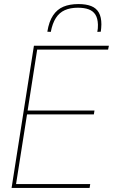

<svg xmlns="http://www.w3.org/2000/svg" viewBox="-20 -925 556 945"><path d="M37 0 147 -700H516L512 -681H163L116 -381H445L442 -362H113L59 -19H424L421 0ZM366 -905Q404 -905 429 -895Q454 -885 466.5 -863Q479 -841 479 -805Q479 -796 478 -786Q477 -776 476 -769L459 -768Q461 -777 461.5 -785.5Q462 -794 462 -804Q461 -835 449.5 -853Q438 -871 416.5 -879Q395 -887 363 -887Q326 -887 299 -875Q272 -863 255 -836.5Q238 -810 230 -768L213 -769Q221 -819 241 -849Q261 -879 292 -892Q323 -905 366 -905Z"/></svg>

Font: Georama ExtraCondensed Thin Thin
Style: Italic
Weight: 250
Italic angle: -9°
Version: Version 1.001